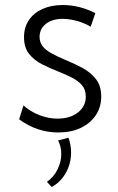

<svg xmlns="http://www.w3.org/2000/svg" viewBox="-20 -518 470 765"><path d="M56.2 -42.5 73.7 -98.1Q91.8 -81.5 114 -69.8Q136.2 -58.1 160.4 -51.8Q184.6 -45.4 209.5 -45.4Q259.3 -45.4 290.5 -69.8Q321.8 -94.2 321.8 -133.3Q321.8 -161.1 306.2 -179Q290.5 -196.8 265.1 -209.5Q239.7 -222.2 211.4 -233.4Q178.7 -246.1 147.5 -262Q116.2 -277.8 95.9 -303.2Q75.7 -328.6 75.7 -370.1Q75.7 -409.2 95 -437.7Q114.3 -466.3 149.2 -482.2Q184.1 -498 230 -498Q295.9 -498 359.9 -465.8L341.3 -411.6Q326.2 -420.9 307.1 -428Q288.1 -435.1 268.1 -439Q248 -442.9 230 -442.9Q188.5 -442.9 163.1 -423.1Q137.7 -403.3 137.7 -371.1Q137.7 -350.1 149.2 -334.7Q160.6 -319.3 184.1 -306.2Q207.5 -293 242.7 -278.3Q276.4 -264.6 308.6 -247.3Q340.8 -230 362.1 -203.1Q383.3 -176.3 383.3 -133.3Q383.3 -91.3 361.6 -58.8Q339.8 -26.4 301.5 -8.3Q263.2 9.8 212.4 9.8Q127.9 9.8 56.2 -42.5ZM186 227.1 167 206.5Q193.8 188 209 157.7Q224.1 127.4 224.1 95.7Q224.1 65.9 211.4 41.5L252.9 30.8Q263.2 59.6 263.2 89.8Q263.2 133.8 242.2 170.9Q221.2 208 186 227.1Z"/></svg>

Font: Kumbh Sans Light
Style: Regular
Weight: 300
Version: Version 1.004